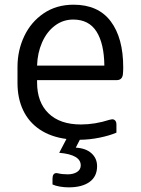

<svg xmlns="http://www.w3.org/2000/svg" viewBox="-20 -578 597 814"><path d="M502.4 -292.5Q502.4 -276.9 501 -262.7Q498 -238.3 474.6 -238.3H422.4H137.2V-228.5Q137.2 -144.5 185.8 -97.4Q234.4 -50.3 323.2 -50.3Q382.8 -50.3 444.8 -70.3Q452.6 -72.3 455.6 -72.3Q463.9 -72.3 468.8 -66.4Q473.6 -60.5 473.6 -49.8V-15.6Q443.8 -2.9 402.1 5.6Q360.4 14.2 318.4 14.6L301.3 47.9Q343.8 50.3 367.7 71.8Q391.6 93.3 391.6 126.5Q391.6 170.4 359.6 193.4Q327.6 216.3 271.5 216.3Q252.4 216.3 233.9 213.1Q215.3 210 202.6 204.1V179.7Q202.6 155.8 219.7 155.8L225.6 156.7Q243.7 161.1 267.1 161.1Q291 161.1 306.6 151.1Q322.3 141.1 322.3 123Q322.3 77.6 231 69.8L261.7 11.2Q195.3 2.4 148.7 -28.8Q102.1 -60.1 78.1 -110.6Q54.2 -161.1 54.2 -226.1V-294.4Q54.2 -364.3 82.8 -424.6Q111.3 -484.9 165.3 -521.5Q219.2 -558.1 292 -558.1Q396.5 -558.1 449.5 -487.5Q502.4 -417 502.4 -292.5ZM137.2 -299.8H422.4Q421.4 -393.1 389.2 -444.1Q356.9 -495.1 290.5 -495.1Q246.6 -495.1 212.2 -468.8Q177.7 -442.4 158.2 -397.7Q138.7 -353 137.2 -299.8Z"/></svg>

Font: Lycee Sans
Style: Regular
Weight: 400
Designer: Justin Alvin
Foundry: Alkove Design
Version: Version 1.030